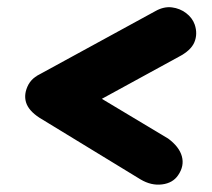

<svg xmlns="http://www.w3.org/2000/svg" viewBox="-20 -567 582 526"><path d="M136 -229 80.5 -359 406.5 -537Q429 -549.5 451 -546.8Q473 -544 490 -531Q507 -518 513.5 -499.5Q522 -474 512.5 -451.2Q503 -428.5 469 -411ZM365 -75.5 88 -244.5Q58 -264 51.2 -287Q44.5 -310 58 -335.5Q72.5 -361 103.5 -367Q134.5 -373 163.5 -353.5L440.5 -187.5Q471 -165 478.2 -138.8Q485.5 -112.5 468 -87Q453.5 -65.5 424 -61.8Q394.5 -58 365 -75.5Z"/></svg>

Font: Edu NSW ACT Hand
Style: Regular
Weight: 400
Designer: Tina and Corey Anderson, Eben Sorkin, Mirko Velimirovic
Foundry: Sorkin Type Co.
Version: Version 2.000